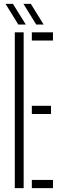

<svg xmlns="http://www.w3.org/2000/svg" viewBox="-20 -966 316 986"><path d="M56 0V-800H101.5V0ZM143.5 0V-42H252V0ZM143.5 -380.5V-422.5H242V-380.5ZM143.5 -758V-800H252V-758ZM74 -840 8.5 -946H46.5L112.5 -840ZM166 -840 100.5 -946H138.5L204 -840Z"/></svg>

Font: Big Shoulders Stencil Display Thin Light
Style: Regular
Weight: 300
Version: Version 2.001